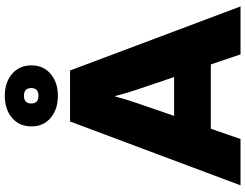

<svg xmlns="http://www.w3.org/2000/svg" viewBox="-134 -914 1048 821"><g transform="rotate(-90 390.5 -504.0)"><path d="M8 0 281 -729H499L773 0H568L525 -127H250L206 0ZM360 -444 305 -284H471L417 -444Q410 -464 403.5 -486.5Q397 -509 389 -539Q381 -509 374 -486.5Q367 -464 360 -444ZM521 -894Q521 -843 484.5 -812Q448 -781 391 -781Q333 -781 296.5 -812Q260 -843 260 -894Q260 -946 296.5 -977Q333 -1008 391 -1008Q448 -1008 484.5 -977Q521 -946 521 -894ZM424 -895Q424 -926 391 -926Q358 -926 358 -895Q358 -864 391 -864Q424 -864 424 -895Z"/></g></svg>

Font: BDO Grotesk Black
Style: Regular
Weight: 900
Designer: Deni Anggara
Foundry: Lokal Container
Version: Version 2.000